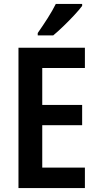

<svg xmlns="http://www.w3.org/2000/svg" viewBox="-20 -957 498 977"><path d="M412 0H74V-714H412V-611H195V-423H398V-320H195V-104H412ZM398 -927Q384 -908 358 -880Q332 -852 303 -824Q274 -796 251 -777H172V-789Q198 -826 222.5 -864.5Q247 -903 264 -937H398Z"/></svg>

Font: Noto Sans Georgian Condensed SemiBold
Style: Regular
Weight: 600
Width: 3
Designer: Monotype Design Team, Akaki Razmadze
Foundry: Google LLC
Version: Version 2.005; ttfautohint (v1.8.4.7-5d5b)